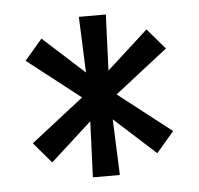

<svg xmlns="http://www.w3.org/2000/svg" viewBox="-39 -530 516 498"><g transform="rotate(-5 219.0 -281.0)"><path d="M263.7 -281.2 401.4 -173.8 355.5 -120.1 248 -217.8 253.9 -72.3H183.6L189.5 -217.8L82 -120.1L36.1 -173.8L173.8 -281.2L36.1 -388.7L82 -442.4L189.5 -344.7L183.6 -490.2H253.9L248 -344.7L355.5 -442.4L401.4 -388.7Z"/></g></svg>

Font: Sudo Variable
Style: Regular
Weight: 400
Monospace: yes
Designer: Jens Kutilek
Foundry: Jens Kutilek
Version: Version 0.040